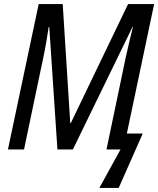

<svg xmlns="http://www.w3.org/2000/svg" viewBox="-20 -734 777 943"><path d="M468 189H563L681 -78H603L737 -714H609L328 -130H325L288 -714H170L19 0H98L192 -448C203 -498 213 -560 219 -601H222L262 0H338L631 -602H633C624 -566 611 -513 598 -454L503 0H572Z"/></svg>

Font: Noto Sans Display SemiCondensed
Style: Italic
Weight: 400
Width: 4
Italic angle: -12°
Designer: Monotype Design Team
Foundry: Monotype Imaging Inc.
Version: Version 1.900